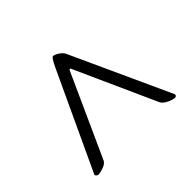

<svg xmlns="http://www.w3.org/2000/svg" viewBox="-112 -613 801 801"><g transform="rotate(45 289.0 -212.5)"><path d="M136 -210 502 -44Q514 -38 521 -18.5Q528 1 528 12Q528 16 524.5 20.5Q521 25 517 25Q516 25 514 24L85 -176Q44 -195 44 -203Q44 -212 54 -227.5Q64 -243 77 -249L514 -449L515 -450Q516 -450 517 -450Q527 -450 527 -440Q527 -428 517 -407.5Q507 -387 494 -381L135 -219Q131 -217 131.5 -214.5Q132 -212 136 -210Z"/></g></svg>

Font: EB Garamond 08
Style: Italic
Weight: 400
Italic angle: -14°
Version: Version 0.016